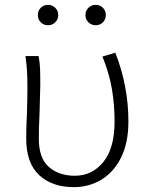

<svg xmlns="http://www.w3.org/2000/svg" viewBox="-20 -758 625 791"><path d="M88 -187Q88 -239 91 -290Q93 -358 93 -392Q93 -433 91.5 -461.5Q90 -490 85 -527H139Q144 -501 145 -476Q146 -451 146 -408L143 -294Q140 -236 140 -186Q140 -106 181.5 -70Q223 -34 288 -34Q360 -34 406 -91Q452 -148 452 -257Q452 -327 441 -391.5Q430 -456 402 -525L455 -541Q509 -404 509 -257Q509 -170 479 -109.5Q449 -49 398 -18Q347 13 284 13Q195 13 141.5 -36.5Q88 -86 88 -187ZM332 -696Q332 -714 344.5 -726Q357 -738 374 -738Q392 -738 404 -726Q416 -714 416 -696Q416 -678 404 -666Q392 -654 374 -654Q357 -654 344.5 -666Q332 -678 332 -696ZM136 -696Q136 -714 148 -726Q160 -738 178 -738Q195 -738 207.5 -726Q220 -714 220 -696Q220 -679 208 -666.5Q196 -654 178 -654Q160 -654 148 -666Q136 -678 136 -696Z"/></svg>

Font: Nebula Sans Light
Style: Regular
Weight: 300
Designer: Paul D. Hunt for Adobe (as Source Sans)
Foundry: Nebula Entertainment & Broadcasting LLC
Version: Version 1.010